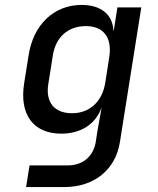

<svg xmlns="http://www.w3.org/2000/svg" viewBox="-20 -580 640 780"><path d="M86 180H241C362 180 449 110 467 -2L554 -550H457L442 -455H441C438 -521 390 -560 312 -560C199 -560 115 -480 96 -354L78 -241C58 -114 116 -37 229 -37C309 -37 369 -76 393 -144L376 -49L369 -3C359 56 316 92 255 92H100ZM273 -120C200 -120 165 -165 176 -237L195 -357C207 -429 256 -474 329 -474C400 -474 436 -428 424 -349L408 -246C396 -167 344 -120 273 -120Z"/></svg>

Font: JetBrains Mono Medium
Style: Italic
Weight: 436
Italic angle: -9°
Monospace: yes
Designer: Philipp Nurullin, Konstantin Bulenkov
Foundry: JetBrains
Version: Version 2.305